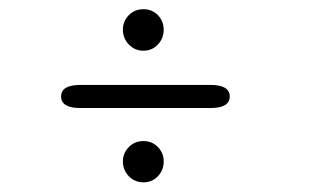

<svg xmlns="http://www.w3.org/2000/svg" viewBox="-20 -494 659 407"><path d="M109.5 -289.5Q109.5 -314 150.5 -314H426Q467 -314 467 -289.5Q467 -265 426 -265H150.5Q109.5 -265 109.5 -289.5ZM284 -107.5Q265.5 -107.5 253 -120.5Q240.5 -133.5 240.5 -152Q240.5 -169.5 253 -182.2Q265.5 -195 284 -195Q302.5 -195 314.8 -182.2Q327 -169.5 327 -152Q327 -133.5 314.8 -120.5Q302.5 -107.5 284 -107.5ZM284 -386.5Q265.5 -386.5 253 -399.8Q240.5 -413 240.5 -431Q240.5 -449 253 -461.8Q265.5 -474.5 284 -474.5Q302.5 -474.5 314.8 -461.8Q327 -449 327 -431Q327 -413 314.8 -399.8Q302.5 -386.5 284 -386.5Z"/></svg>

Font: Sono ExtraLight Monospace Light
Style: Regular
Weight: 300
Version: Version 2.112